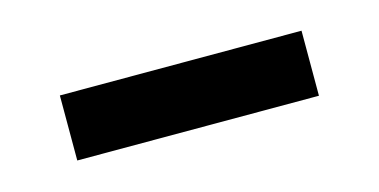

<svg xmlns="http://www.w3.org/2000/svg" viewBox="-28 -719 456 231"><g transform="rotate(-15 200.0 -603.5)"><path d="M49.5 -563.5V-644.5H350.5V-563.5Z"/></g></svg>

Font: Anek Bangla SemiBold
Style: Regular
Weight: 600
Designer: Sulekha Rajkumar (Bangla), Yesha Goshar (Latin)
Foundry: Ek Type
Version: Version 1.003